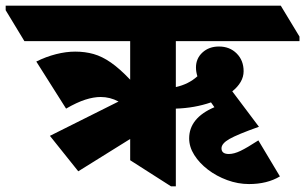

<svg xmlns="http://www.w3.org/2000/svg" viewBox="-94 -647 1076 677"><path d="M182 -43 82 -168 324 -289Q294 -305 261 -305Q236 -305 206.5 -295.5Q177 -286 139 -264L34 -430Q68 -447 103.5 -456Q139 -465 171 -465Q206 -465 236 -456.5Q266 -448 297 -426.5Q328 -405 365 -366V-502H-8L-74 -611V-627H896L962 -518V-502H526V-340Q571 -350 602 -378Q597 -394 597 -409Q597 -441 620 -462Q643 -483 678 -483Q716 -483 740.5 -458.5Q765 -434 765 -396Q765 -376 754.5 -358Q744 -340 725 -325L819 -200Q743 -173 715 -157Q687 -141 687 -124Q687 -104 713 -104Q731 -104 754 -115Q777 -126 817 -152L893 -25Q848 2 784 2Q745 2 707 -12Q669 -26 639 -49Q609 -72 591 -100.5Q573 -129 573 -159Q573 -231 662 -269L650 -286Q592 -266 526 -264V10H509L365 -82V-157Z"/></svg>

Font: Noto Serif Devanagari Black
Style: Regular
Weight: 900
Designer: Universal Thirst, Indian Type Foundry and the Monotype Design Team
Foundry: Monotype Imaging Inc.
Version: Version 2.004; ttfautohint (v1.8.4.7-5d5b)